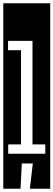

<svg xmlns="http://www.w3.org/2000/svg" viewBox="-32 -937 326 1170"><path d="M-12 -917H274V213H150L168 59H101L93 213H-12ZM244 0V-57H166V-688H17V-631H96V-57H18V0Z"/></svg>

Font: Zilla Slab Regular Highlight
Style: Regular
Weight: 410
Designer: Typotheque Type Foundry
Foundry: Typotheque type foundry
Version: Version 1.0; 2017